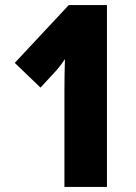

<svg xmlns="http://www.w3.org/2000/svg" viewBox="-20 -734 535 754"><path d="M400 0V-714H250L38 -487L139 -390L201 -457C215 -473 226 -488 235 -502C234 -464 233 -422 233 -376V0Z"/></svg>

Font: Noto Sans Lao Looped ExtraCondensed Black
Style: Regular
Weight: 900
Width: 2
Designer: Mark Frömberg, Ben Mitchell
Foundry: The Fontpad Ltd
Version: Version 1.002